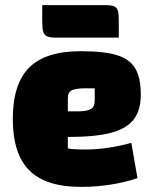

<svg xmlns="http://www.w3.org/2000/svg" viewBox="-20 -715 610 750"><path d="M493 -157 517 -19Q414 15 295 15Q159 15 94.5 -49.5Q30 -114 30 -250Q30 -387 94 -451Q158 -515 295 -515Q387 -515 437 -499.5Q487 -484 508.5 -447.5Q530 -411 530 -345Q530 -284 502 -248Q474 -212 412.5 -196Q351 -180 245 -180V-135Q266 -131 315 -131Q398 -131 493 -157ZM245 -332V-280H281Q320 -280 335 -289Q350 -298 350 -322V-370H314Q275 -370 260 -362Q245 -354 245 -332ZM145 -632V-695H392Q416 -695 427 -689.5Q438 -684 441 -671.5Q444 -659 444 -632V-568H198Q174 -568 163 -573.5Q152 -579 148.5 -592Q145 -605 145 -632Z"/></svg>

Font: Changa ExtraBold
Style: Regular
Weight: 800
Designer: Eduardo Rodriguez Tunni
Foundry: Eduardo Rodriguez Tunni
Version: Version 2.002; ttfautohint (v1.5) -l 8 -r 50 -G 220 -x 14 -H